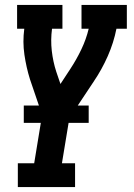

<svg xmlns="http://www.w3.org/2000/svg" viewBox="-20 -540 540 775"><path d="M52 215V119H118L150 -76L101 -220Q86 -268 78.5 -319.5Q71 -371 78 -424H49V-520H232V-424H190Q184 -379 189 -335Q194 -291 207 -251L224 -201L264 -262Q289 -300 308.5 -341Q328 -382 338 -424H309V-520H492V-424H450Q439 -368 415 -313.5Q391 -259 357 -209L260 -63L230 119H283V215ZM76 -44V-114H338V-44Z"/></svg>

Font: Iosevka Curly Slab
Style: Bold Italic
Weight: 700
Italic angle: -9°
Monospace: yes
Designer: Belleve Invis
Foundry: Belleve Invis
Version: Version 22.1.2; ttfautohint (v1.8.4)